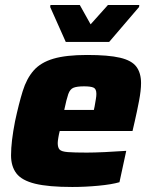

<svg xmlns="http://www.w3.org/2000/svg" viewBox="-20 -737 601 765"><path d="M268 8Q173 8 120 -5Q67 -18 45.5 -46Q24 -74 24 -118Q24 -146 28 -179.5Q32 -213 40 -254Q55 -324 70.5 -374Q86 -424 114 -456Q142 -488 192.5 -503Q243 -518 327 -518Q412 -518 458.5 -507Q505 -496 523.5 -471Q542 -446 542 -406Q542 -377 534 -335Q526 -293 517 -254L508 -215H218Q215 -204 212.5 -189Q210 -174 210 -167Q210 -149 217.5 -141Q225 -133 250 -131Q275 -129 326 -129Q354 -129 397.5 -131Q441 -133 483 -136L456 -11Q425 -2 372 3Q319 8 268 8ZM236 -299H354L357 -313Q360 -331 362 -342.5Q364 -354 364 -363Q364 -383 352.5 -388Q341 -393 315 -393Q287 -393 273 -387.5Q259 -382 252 -362Q245 -342 236 -299ZM242 -570 180 -709 181 -717H298L341 -640L410 -717H535L534 -709L415 -570Z"/></svg>

Font: Saira ExtraBold
Style: Italic
Weight: 800
Italic angle: -12°
Designer: Hector Gatti with collaboration of the Omnibus-Type team
Foundry: Omnibus-Type
Version: Version 1.100; ttfautohint (v1.8.3)